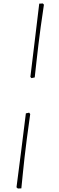

<svg xmlns="http://www.w3.org/2000/svg" viewBox="-20 -820 338 1106"><path d="M161 -370 155 -377Q169 -493 182 -599.5Q195 -706 206 -799L227 -800L233 -793Q222 -720 214.5 -665Q207 -610 201.5 -564Q196 -518 191 -473Q186 -428 180 -374ZM83 266 75 259Q88 164 101 57.5Q114 -49 129 -167L148 -171L154 -163Q142 -80 134.5 -20Q127 40 121.5 86.5Q116 133 112 175.5Q108 218 103 265Z"/></svg>

Font: Labrada ExtraLight
Style: Italic
Weight: 200
Italic angle: -7°
Designer: Mercedes Jáuregui
Foundry: Omnibus-Type Team
Version: Version 1.000; ttfautohint (v1.8.4.7-5d5b)